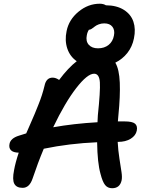

<svg xmlns="http://www.w3.org/2000/svg" viewBox="-20 -996 780 1026"><path d="M579.1 9.8Q555.2 9.8 541.5 -7.6Q527.8 -24.9 517.1 -66.9Q500.5 -125.5 499 -235.8Q350.6 -229.5 213.9 -201.2Q182.1 -125.5 153.8 -41Q137.2 7.8 101.1 7.8Q67.9 7.8 56.4 -14.2Q44.9 -36.1 55.2 -86.9Q62 -126 80.1 -180.2Q50.8 -180.7 38.6 -193.1Q26.4 -205.6 30.8 -227.1Q36.6 -257.3 81.1 -271Q87.9 -272.9 100.6 -277.1Q113.3 -281.2 120.1 -283.2Q125 -294.9 141.6 -332.5Q158.2 -370.1 165.3 -387.2Q172.4 -404.3 184.3 -434.1Q196.3 -463.9 204.1 -488.3Q211.9 -512.7 217.8 -537.1Q226.6 -581.1 261.2 -581.1Q278.3 -581.1 295.9 -568.8Q344.2 -633.3 390.1 -668.9Q354 -693.8 339.6 -736.6Q325.2 -779.3 335.9 -830.1Q348.1 -891.1 399.7 -933.6Q451.2 -976.1 513.2 -976.1Q532.7 -976.1 545.9 -967.8Q604 -967.3 641.8 -943.4Q679.7 -919.4 692.9 -880.1Q706.1 -840.8 695.8 -791Q687 -746.6 660.9 -713.4Q634.8 -680.2 596.2 -661.1Q617.2 -626 620.1 -554.4Q623 -482.9 612.8 -380.9Q612.3 -375.5 611.8 -369.9Q611.3 -364.3 610.8 -357.7Q610.4 -351.1 609.9 -347.2H646Q687.5 -347.2 701.7 -335Q715.8 -322.8 710.9 -297.9Q705.6 -271.5 678.5 -254.6Q651.4 -237.8 610.8 -237.8H608.9Q611.3 -192.4 618.4 -147.2Q625.5 -102.1 629.4 -75.7Q633.3 -49.3 629.9 -32.2Q620.6 9.8 579.1 9.8ZM443.8 -807.1Q437.5 -775.9 454.3 -756.8Q471.2 -737.8 503.9 -737.8Q537.6 -737.8 560.3 -755.9Q583 -773.9 588.9 -806.2Q594.7 -834.5 580.8 -852.8Q566.9 -871.1 537.1 -871.1Q521 -871.1 507.3 -865.7Q493.7 -860.4 486.1 -854Q478.5 -847.7 470.2 -842.3Q461.9 -836.9 455.1 -836.9Q446.8 -824.7 443.8 -807.1ZM482.9 -602.1Q446.8 -602.1 387.2 -525.1Q327.6 -448.2 264.2 -315.9Q373.5 -335.4 501 -342.8Q501 -355.5 502.9 -379.9Q516.6 -509.8 513.7 -555.9Q510.7 -602.1 482.9 -602.1Z"/></svg>

Font: Shantell Sans Normal
Style: Italic
Weight: 500
Italic angle: -11.31°
Designer: Stephen Nixon, Anya Danilova, Shantell Martin
Foundry: Arrow Type
Version: Version 1.006;[559af2be0]